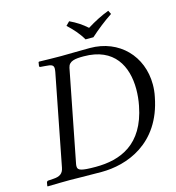

<svg xmlns="http://www.w3.org/2000/svg" viewBox="-118 -912 930 1015"><g transform="rotate(-15 347.0 -405.0)"><path d="M19 -18 16 0 18 2C63 1 101 0 140 0C177 0 214 2 313 2C449 2 640 -62 687 -308C692 -331 694 -354 694 -375C694 -530 583 -647 422 -647C361 -647 304 -645 265 -645C228 -645 189 -646 144 -647L141 -645L138 -626C137 -621 140 -618 145 -618L171 -616C203 -614 215 -610 215 -590C215 -585 214 -579 213 -572L116 -74C110 -42 91 -31 57 -29L28 -27C24 -27 20 -23 19 -18ZM193 -73 291 -574C298 -609 332 -613 379 -613C546 -613 603 -499 603 -374C603 -344 600 -314 594 -284C555 -82 425 -32 290 -32C210 -32 192 -39 192 -60C192 -64 192 -68 193 -73ZM412 -697H455C493 -731 533 -763 577 -792L567 -812C525 -796 488 -777 446 -751C418 -776 389 -795 353 -812L333 -792C363 -764 391 -734 412 -697Z"/></g></svg>

Font: Libertinus Serif
Style: Italic
Weight: 400
Italic angle: -12°
Designer: Philipp H. Poll, Khaled Hosny
Foundry: Caleb Maclennan
Version: Version 7.050;RELEASE